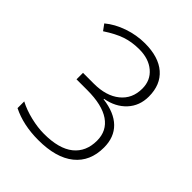

<svg xmlns="http://www.w3.org/2000/svg" viewBox="-204 -847 979 979"><g transform="rotate(45 285.5 -357.0)"><path d="M478 -545.9Q478 -479.5 436.3 -434.1Q394.5 -388.7 324.2 -376V-373Q410.2 -362.3 455.1 -318.4Q500 -274.4 500 -200.2Q500 -100.1 431.9 -45.2Q363.8 9.8 235.8 9.8Q127 9.8 45.9 -30.8V-79.1Q86.9 -57.6 137.9 -45.4Q189 -33.2 233.9 -33.2Q341.8 -33.2 396 -76.9Q450.2 -120.6 450.2 -200.2Q450.2 -271 394.8 -309.1Q339.4 -347.2 231.9 -347.2H154.8V-394H232.9Q321.8 -394 373.8 -436.3Q425.8 -478.5 425.8 -550.8Q425.8 -610.4 383.5 -646.2Q341.3 -682.1 272.9 -682.1Q219.7 -682.1 175.8 -667.2Q131.8 -652.3 77.1 -616.2L53.2 -648.9Q94.7 -683.6 153.3 -703.9Q211.9 -724.1 272 -724.1Q370.6 -724.1 424.3 -677.5Q478 -630.9 478 -545.9Z"/></g></svg>

Font: Zoram GWebM Light
Style: Regular
Weight: 300
Foundry: Ascender Corporation
Version: Version 1.000